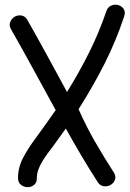

<svg xmlns="http://www.w3.org/2000/svg" viewBox="-20 -775 538 796"><path d="M210.9 -318.4Q164.1 -403.3 118.7 -486.8Q73.2 -570.3 25.4 -654.3Q16.6 -669.9 22.5 -684.1Q28.3 -698.2 40.5 -705.6Q52.7 -712.9 67.9 -710.9Q83 -709 92.8 -693.4Q135.7 -618.2 176.3 -543.5Q216.8 -468.8 257.8 -393.6Q307.6 -473.6 349.1 -556.6Q390.6 -639.6 420.9 -728.5Q426.8 -746.1 441.4 -752Q456.1 -757.8 470.2 -753.9Q484.4 -750 492.7 -737.8Q501 -725.6 495.1 -708Q460.9 -604.5 412.6 -509.3Q364.3 -414.1 305.7 -322.3Q337.9 -250 374.5 -186.5Q411.1 -123 452.1 -59.6Q461.9 -43.9 456.5 -29.8Q451.2 -15.6 438.5 -8.3Q425.8 -1 410.2 -2.9Q394.5 -4.9 384.8 -20.5Q349.6 -75.2 316.9 -130.4Q284.2 -185.5 252.9 -242.2L200.2 -168.9Q189.5 -155.3 177.7 -139.2Q166 -123 155.8 -106.4Q145.5 -89.8 139.2 -72.3Q132.8 -54.7 132.8 -37.1Q132.8 -17.6 121.1 -8.3Q109.4 1 94.7 1Q80.1 1 67.4 -8.3Q54.7 -17.6 54.7 -37.1Q54.7 -81.1 75.7 -120.6Q96.7 -160.2 122.1 -194.3Q144.5 -225.6 167 -256.3Q189.5 -287.1 210.9 -318.4Z"/></svg>

Font: Schoolbell
Style: Regular
Weight: 400
Designer: Font Diner, Inc
Foundry: Font Diner, Inc
Version: Version 1.001